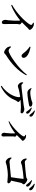

<svg xmlns="http://www.w3.org/2000/svg" viewBox="1998 -2848 923 4960"><g transform="rotate(90 2460.0 -367.5)"><path d="M565 -763C601 -745 624 -728 624 -710C624 -699 615 -680 597 -653C525 -545 332 -345 102 -215L114 -194C291 -258 438 -370 505 -427C511 -414 513 -402 514 -385C516 -340 513 -205 503 -119C499 -86 492 -65 492 -46C492 -3 513 47 557 47C587 47 602 26 602 -14C602 -69 595 -217 600 -356C602 -383 610 -399 610 -415C610 -432 586 -451 555 -472C616 -530 666 -584 702 -621C730 -650 751 -649 751 -675C751 -706 698 -757 650 -772C624 -781 596 -781 571 -780Z M1194 -695 1183 -676C1275 -610 1305 -574 1353 -512C1379 -478 1396 -463 1422 -463C1453 -463 1474 -487 1474 -517C1474 -610 1321 -672 1194 -695ZM1906 -598C1763 -397 1382 -128 1288 -128C1253 -128 1219 -163 1193 -191L1178 -182C1179 -158 1188 -122 1199 -102C1220 -66 1285 -12 1335 -12C1361 -12 1373 -41 1400 -58C1626 -199 1810 -368 1926 -585Z M2843 -621C2860 -597 2869 -580 2885 -580C2902 -579 2915 -593 2916 -610C2916 -631 2907 -647 2885 -668C2859 -691 2817 -712 2768 -728L2756 -714C2800 -680 2823 -646 2843 -621ZM2918 -708C2937 -684 2946 -667 2964 -666C2984 -666 2993 -680 2993 -698C2993 -719 2982 -739 2956 -758C2931 -777 2895 -794 2843 -809L2833 -795C2875 -764 2897 -735 2918 -708ZM2692 -655C2724 -662 2735 -674 2735 -691C2735 -724 2696 -743 2640 -743C2623 -743 2609 -728 2555 -715C2510 -704 2436 -688 2369 -688C2336 -688 2305 -694 2265 -721L2253 -710C2287 -647 2318 -613 2375 -613C2461 -613 2614 -639 2692 -655ZM2211 74C2443 -37 2527 -195 2571 -305C2589 -346 2614 -354 2614 -377C2614 -396 2589 -416 2558 -435C2635 -443 2707 -446 2753 -446C2806 -446 2851 -437 2871 -437C2896 -437 2907 -445 2907 -471C2907 -507 2844 -535 2791 -535C2778 -535 2760 -523 2691 -516C2535 -500 2258 -459 2190 -459C2162 -459 2143 -481 2120 -506L2106 -500C2105 -478 2106 -457 2112 -441C2123 -410 2171 -366 2201 -366C2227 -367 2259 -382 2292 -391C2323 -401 2404 -417 2478 -426C2487 -414 2490 -402 2490 -390C2490 -322 2422 -98 2194 55Z M3462 -565C3482 -556 3505 -539 3505 -524C3505 -472 3305 -253 3110 -141L3120 -126C3253 -170 3368 -255 3421 -298C3424 -290 3426 -281 3426 -270C3427 -236 3426 -146 3417 -74C3415 -49 3409 -32 3409 -18C3409 19 3427 58 3465 58C3492 58 3505 38 3505 7C3505 -33 3499 -142 3503 -246C3504 -267 3511 -281 3511 -293C3511 -307 3492 -322 3468 -339C3513 -382 3551 -422 3578 -450C3599 -471 3616 -471 3616 -493C3616 -519 3571 -561 3531 -573C3508 -580 3486 -579 3466 -578Z M4724 -622C4741 -598 4754 -580 4770 -580C4788 -580 4801 -593 4801 -612C4801 -631 4793 -649 4770 -670C4741 -696 4698 -716 4644 -734L4633 -718C4678 -682 4704 -648 4724 -622ZM4816 -703C4837 -678 4847 -659 4866 -659C4884 -659 4895 -671 4895 -690C4895 -712 4885 -732 4858 -752C4832 -773 4789 -791 4735 -805L4724 -790C4774 -754 4796 -727 4816 -703ZM4048 -197C4047 -182 4053 -152 4062 -131C4077 -98 4125 -53 4160 -53C4186 -53 4206 -67 4254 -78C4307 -90 4416 -108 4508 -108C4587 -108 4637 -96 4670 -96C4701 -96 4715 -105 4715 -125C4715 -152 4689 -182 4646 -190C4668 -292 4690 -398 4703 -449C4711 -481 4741 -493 4741 -519C4741 -554 4651 -612 4619 -612C4595 -612 4588 -587 4548 -582C4491 -574 4223 -546 4170 -546C4135 -546 4118 -572 4091 -598L4074 -592C4074 -572 4078 -546 4083 -530C4094 -497 4141 -446 4172 -446C4195 -446 4220 -465 4255 -473C4320 -487 4546 -515 4590 -515C4598 -515 4601 -511 4600 -503C4597 -447 4575 -301 4557 -189C4440 -178 4199 -151 4156 -151C4116 -151 4090 -177 4064 -205Z"/></g></svg>

Font: Noto Serif CJK SC SemiBold
Style: Regular
Weight: 600
Designer: Ryoko NISHIZUKA 西塚涼子 (kana & ideographs); Frank Grießhammer (Latin, Greek & Cyrillic); Wenlong ZHANG 张文龙 (bopomofo); San
Foundry: Adobe
Version: Version 2.001;hotconv 1.1.0;makeotfexe 2.6.0